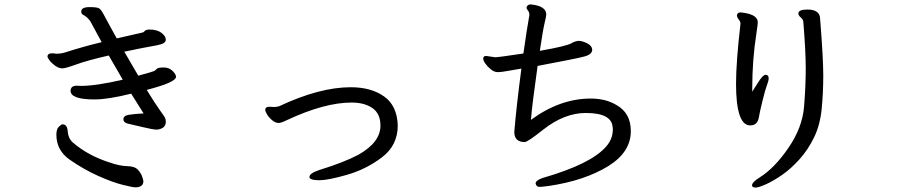

<svg xmlns="http://www.w3.org/2000/svg" viewBox="-20 -794 4040 865"><path d="M589 50Q579 50 534 39Q489 28 423.5 -1Q358 -30 292 -76Q234 -118 234 -187Q234 -213 245.5 -223.5Q257 -234 261 -234Q283 -234 285 -203Q287 -172 307 -153Q376 -93 474 -62Q520 -46 553.5 -45.5Q587 -45 601.5 -29Q616 -13 621 3Q626 19 626 22Q626 50 589 50ZM688 -210Q669 -210 624.5 -221Q580 -232 558 -236.5Q536 -241 536 -257Q536 -273 561.5 -277Q587 -281 627 -283L571 -372Q467 -346 406 -346Q298 -346 298 -385Q298 -408 327 -408L344 -407Q413 -407 533 -435L470 -544Q374 -522 324.5 -504Q275 -486 261 -486Q245 -486 229 -497.5Q213 -509 203.5 -521.5Q194 -534 194 -539Q194 -554 216 -554L234 -552Q255 -552 274 -558Q358 -585 438 -604L387 -698Q373 -718 355 -727Q346 -731 346 -742Q346 -762 384 -762Q418 -762 427 -756Q436 -750 447 -729Q458 -708 474.5 -678Q491 -648 506 -621L620 -647Q627 -648 631.5 -654Q636 -660 652 -661Q688 -661 707.5 -646Q727 -631 727 -615Q727 -597 687 -590Q619 -578 540 -561L603 -453Q669 -471 674.5 -474Q680 -477 686 -483.5Q692 -490 718 -490Q742 -490 757.5 -474.5Q773 -459 773 -448Q773 -423 641 -389Q685 -318 702 -295Q719 -272 723 -264Q727 -256 727 -245Q727 -215 688 -210Z M1419 18Q1374 18 1374 3Q1374 -13 1418 -28Q1529 -62 1595 -97Q1694 -153 1694 -228Q1694 -282 1658 -307Q1622 -332 1564 -332Q1442 -332 1273 -253Q1247 -240 1235 -240Q1221 -240 1206.5 -252Q1192 -264 1183.5 -278Q1175 -292 1175 -299Q1175 -313 1193 -313L1215 -312Q1228 -312 1239 -316Q1420 -401 1560 -401Q1652 -401 1710.5 -359.5Q1769 -318 1772 -229Q1772 -139 1700.5 -85Q1629 -31 1543.5 -6.5Q1458 18 1419 18Z M2410 48Q2397 48 2393 33Q2393 19 2424 8Q2643 -55 2711 -134Q2741 -168 2741 -212L2740 -222Q2735 -285 2619 -285Q2522 -285 2426 -209Q2357 -154 2344 -154Q2297 -154 2297 -200Q2307 -319 2329 -485Q2286 -478 2262 -473.5Q2238 -469 2223 -469Q2207 -469 2192 -481Q2177 -493 2167 -507Q2157 -521 2157 -530Q2157 -542 2170 -542L2211 -536Q2225 -536 2338 -553Q2353 -660 2365 -726Q2365 -739 2358.5 -746.5Q2352 -754 2352 -761Q2357 -774 2369 -774Q2377 -774 2392 -771Q2441 -761 2441 -728Q2441 -721 2433.5 -690Q2426 -659 2412 -565Q2533 -586 2556 -600Q2566 -607 2586 -610Q2603 -610 2625 -599Q2647 -588 2648 -570Q2648 -549 2613 -539.5Q2578 -530 2402 -497Q2376 -313 2372 -254Q2503 -350 2641 -350Q2709 -350 2757 -321Q2822 -285 2822 -203Q2822 -109 2721 -46Q2614 20 2451 44Q2419 48 2410 48Z M3360 -229Q3296 -229 3296 -417Q3296 -513 3316 -687Q3316 -697 3308 -706.5Q3300 -716 3300 -726Q3303 -738 3315 -738Q3322 -738 3339 -735Q3394 -725 3394 -693Q3394 -685 3388 -645Q3369 -525 3369 -395Q3369 -385 3369 -381L3395 -422Q3417 -457 3429 -457Q3443 -457 3443 -441Q3443 -430 3435.5 -411Q3428 -392 3415 -339Q3402 -286 3399 -266Q3393 -229 3360 -229ZM3385 51Q3368 51 3368 41Q3368 27 3403 5Q3470 -37 3532.5 -128.5Q3595 -220 3602.5 -313.5Q3610 -407 3610 -486Q3610 -564 3599 -697Q3597 -708 3587 -716Q3577 -724 3577 -734Q3577 -751 3618 -751Q3675 -751 3675 -707Q3689 -530 3689 -454Q3689 -378 3682 -305Q3675 -232 3648 -176Q3621 -120 3582.5 -77Q3544 -34 3503.5 -6Q3463 22 3430 36.5Q3397 51 3385 51Z"/></svg>

Font: LXGW WenKai Lite
Style: Bold
Weight: 700
Designer: LXGW / Fontworks Inc.
Foundry: LXGW / Fontworks Inc.
Version: Version 1.330;April 28, 2024